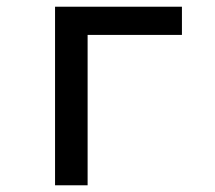

<svg xmlns="http://www.w3.org/2000/svg" viewBox="-20 -552 640 572"><path d="M144 0V-532H522V-448H241V0Z"/></svg>

Font: Geist Mono Medium
Style: Regular
Weight: 500
Monospace: yes
Designer: Basement.studio, Andrés Briganti, Mateo Zaragoza
Foundry: Basement.studio, Vercel, Andrés Briganti, Guido Ferreyra, Mateo Zaragoza
Version: Version 1.500; ttfautohint (v1.8.4.7-5d5b)